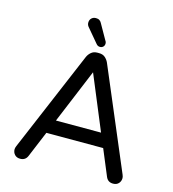

<svg xmlns="http://www.w3.org/2000/svg" viewBox="-128 -1000 1002 1110"><g transform="rotate(15 373.0 -444.5)"><path d="M95 5Q74 5 62 -8Q50 -21 50 -40Q50 -48 55 -60L310 -662Q317 -678 331.5 -690.5Q346 -703 368 -703H378Q401 -703 415 -690.5Q429 -678 436 -662L691 -60Q696 -48 696 -40Q696 -21 684 -8Q672 5 651 5Q620 5 608 -23L543 -179H203L138 -23Q126 5 95 5ZM238 -262H508L373 -587ZM373 -739Q360 -739 351 -750L282 -832Q272 -843 272 -857Q272 -874 282.5 -884Q293 -894 309 -894Q322 -894 330 -888.5Q338 -883 342 -875L393 -785Q395 -783 397.5 -777.5Q400 -772 400 -766Q400 -754 392.5 -746.5Q385 -739 373 -739Z"/></g></svg>

Font: Varela Round
Style: Regular
Weight: 400
Designer: Joe Prince, Avraham Cornfeld
Foundry: Joe Prince, Avraham Cornfeld
Version: Version 3.010; ttfautohint (v1.8.4.7-5d5b)